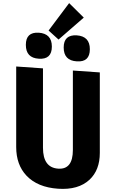

<svg xmlns="http://www.w3.org/2000/svg" viewBox="-20 -1194 743 1233"><path d="M518 -1081 356 -940 292 -998 424 -1174ZM313 -895Q313 -811 229 -817Q146 -822 146 -906Q146 -989 229 -984Q313 -978 313 -895ZM557 -878Q557 -794 473 -800Q389 -805 389 -889Q389 -972 473 -967Q557 -961 557 -878ZM621 -212Q621 -102 555 -40Q483 27 353 18Q221 9 150 -66Q84 -136 84 -250V-767L256 -755V-245Q256 -118 353 -111Q448 -104 448 -231V-741L621 -729Z"/></svg>

Font: Xiangcui Wave Sans Xiangcui Wave Sans
Style: Regular
Weight: 800
Width: 3
Version: Version 0.920;March 28, 2024;FontCreator 14.0.0.2814 64-bit